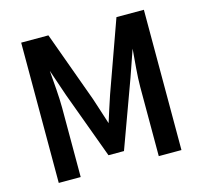

<svg xmlns="http://www.w3.org/2000/svg" viewBox="-106 -862 1046 981"><g transform="rotate(-15 416.5 -371.0)"><path d="M367 -368 231 -742H87V0H203V-367C203 -424 196 -502 191 -565L239 -424L369 -71H451L580 -424L629 -565C624 -504 616 -424 616 -367V0H736V-742H591L457 -368C441 -322 427 -275 412 -229C397 -274 383 -321 367 -368Z"/></g></svg>

Font: Bithumb Trading Sans Semibold
Style: Regular
Weight: 600
Designer: Ham Hyungwon
Foundry: Bithumb
Version: Version 0.500;FEAKit 1.0